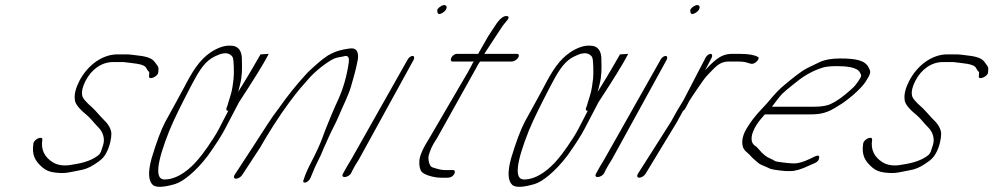

<svg xmlns="http://www.w3.org/2000/svg" viewBox="-20 -694 3891 752"><path d="M290.9 -377C276.7 -349 270.5 -325 273 -305C273.1 -289 288.4 -269 318.1 -245C336.2 -230 347.1 -213 367.2 -193C379.3 -181 393.1 -155 384 -126C378.9 -111 376.2 -102 375 -99C373.8 -96 370.6 -92 368.7 -89C346.4 -69 311.7 -56 262.5 -49C233.7 -43 207.4 -46 187.3 -58C153.7 -79 139.9 -108 145.7 -146C148.5 -164 113.6 -150 110.8 -132C104.1 -88 116.3 -64 146.5 -38C159 -27 175.6 -20 196.6 -18C238.7 -13 253.5 -20 292.2 -27C311 -30 329.8 -37 348.1 -49C374 -66 384.8 -73 397.8 -98C410.1 -121 416.7 -154 416.2 -171C415.2 -193 399.1 -213 386.3 -225C373 -238 356.9 -258 342.4 -272C315.4 -295 301.3 -312 301.7 -323C299.2 -337 303.9 -355 314.9 -377C339.1 -424 379.3 -451 423.3 -451H457.7C462.5 -451 467.3 -451 471.7 -450C498.5 -446 544 -445 552.6 -428C556.1 -421 559.7 -416 563.2 -413C564.7 -412 565.2 -409 564.3 -405L563.8 -396C561 -378 598.8 -394 599.7 -410L600.6 -420C602 -435 594.5 -438 588.4 -448C575.8 -469 547.2 -474 509.2 -478L492.2 -480C486.7 -481 479.1 -481 473.5 -481H439.1C383.1 -481 324.2 -441 290.9 -377Z M1000.3 -481C980.1 -446 956.9 -405 928.7 -360C922.3 -349 915.9 -340 912.9 -334C914.4 -339 916.3 -349 920.2 -363C928.9 -397 928.2 -426 927.5 -455C929.2 -495 913.1 -515 884.9 -515C862.5 -517 835.3 -509 805.1 -489C761.2 -459 735.5 -418 699.1 -348C685.3 -321 659.9 -277 627.4 -217C612.1 -188 593.5 -140 573.5 -73C558.9 -19 561.1 15 579.3 31C592.3 41 620.8 40 665.2 27C681.7 22 700.1 11 722.8 -8C745.4 -27 769.7 -52 794.7 -85C825.2 -128 847.8 -163 861.3 -189L915.7 -293C972.6 -380 1011.1 -442 1029.4 -477L1032.3 -483ZM874 -260 837.3 -189C816.7 -149 769.5 -84 757.2 -71C726.6 -34 677.1 9 624.1 9C586.1 9 592.6 -55 643.2 -182C662.8 -230 691.9 -287 725.9 -353C754.8 -408 775.7 -445 808.8 -466C823.6 -475 828.7 -476 842.3 -482C865.9 -489 881.1 -485 890.8 -471C896.8 -462 896.8 -401 894.9 -386C892.6 -368 890.3 -342 881.7 -316C875.8 -299 873.1 -288 871.1 -281L867.2 -271C865.2 -264 866.8 -260 874 -260Z M928.8 -9 998.1 -115C1034.9 -179 1073 -239 1113.8 -294C1151.1 -344 1160.3 -353 1189.3 -386C1211.5 -412 1260.1 -452 1289.9 -465C1302.4 -470 1318.9 -471 1333.8 -475C1344.8 -475 1348.4 -466 1346 -449C1338.4 -397 1325.3 -350 1305.1 -305C1297.2 -287 1287.4 -267 1279 -246C1259.2 -196 1262 -207 1242.3 -153C1233.2 -128 1218.2 -96 1198.1 -57C1185 -32 1175.9 -11 1170 8C1159.8 28 1186.5 25 1196.4 2C1204.3 -16 1213.4 -41 1225.6 -64C1233.1 -79 1238.3 -90 1241.4 -98C1250.1 -120 1258.4 -135 1268.7 -160C1282 -189 1295.3 -212 1306.6 -239C1321.8 -276 1345 -321 1354.7 -355C1365 -390 1374.7 -424 1381.9 -463C1385.2 -494 1374.1 -508 1349.1 -504C1319.1 -500 1296.7 -495 1264.8 -477C1247.6 -465 1236.5 -457 1230.1 -451C1224.1 -446 1219 -441 1213 -436C1199.1 -423 1188.7 -415 1174 -398C1140.2 -361 1105.7 -318 1071.2 -269C1045.8 -237 1014 -186 968.1 -115L898.8 -9C893.9 -1 896.5 6 904.5 6C912.5 6 923.9 -1 928.8 -9Z M1576.2 -460 1355.9 -70C1350.5 -61 1345.1 -52 1339.6 -43L1322.9 -13C1313.5 6 1346.5 2 1355.8 -17L1360.7 -27C1365.7 -37 1373.6 -51 1385.9 -70L1600.2 -460C1604.2 -468 1602.2 -475 1595.8 -475C1589.4 -475 1580.2 -468 1576.2 -460ZM1707.4 -670C1695.9 -663 1690.5 -656 1693.1 -649C1693.6 -638 1700.7 -636 1713.6 -644C1739 -659 1731.3 -684 1707.4 -670Z M1759.5 -13C1763.5 -21 1761.4 -28 1755 -28H1746.2H1720.2C1709.2 -28 1693.2 -32 1672.6 -39C1660.6 -43 1654.9 -74 1659.8 -88C1667.6 -110 1667.6 -116 1692.3 -154L1843.1 -424C1850.6 -439 1856.9 -449 1860.1 -453H1985C1993 -453 2004.5 -460 2009.4 -468C2014.4 -476 2012.8 -483 2004.8 -483H1876.7C1877.9 -484 1878.3 -485 1878.7 -486L1921.3 -551L1949 -593C1957.4 -606 1984.2 -628 1965.7 -631C1952.7 -633 1936.8 -621 1919 -593L1891.5 -551L1855.5 -488C1854.3 -485 1853.9 -484 1852.7 -483H1767.9C1761.5 -483 1751.5 -476 1747.6 -468C1743.6 -460 1745.7 -453 1752.1 -453H1836.1C1834.9 -452 1833.7 -451 1833.3 -450L1814.7 -415L1662.3 -154C1636.6 -114 1623.3 -83 1622.4 -63C1621.6 -43 1624.7 -29 1631.8 -21C1641.9 -9 1679.4 2 1707.4 2H1733.4C1744.8 2 1754 -3 1759.5 -13Z M2408.3 -481C2388.1 -446 2364.9 -405 2336.7 -360C2330.3 -349 2323.9 -340 2320.9 -334C2322.4 -339 2324.3 -349 2328.2 -363C2336.9 -397 2336.2 -426 2335.5 -455C2337.2 -495 2321.1 -515 2292.9 -515C2270.5 -517 2243.3 -509 2213.1 -489C2169.2 -459 2143.5 -418 2107.1 -348C2093.3 -321 2067.9 -277 2035.4 -217C2020.1 -188 2001.5 -140 1981.5 -73C1966.9 -19 1969.1 15 1987.3 31C2000.3 41 2028.8 40 2073.2 27C2089.7 22 2108.1 11 2130.8 -8C2153.4 -27 2177.7 -52 2202.7 -85C2233.2 -128 2255.8 -163 2269.3 -189L2323.7 -293C2380.6 -380 2419.1 -442 2437.4 -477L2440.3 -483ZM2282 -260 2245.3 -189C2224.7 -149 2177.5 -84 2165.2 -71C2134.6 -34 2085.1 9 2032.1 9C1994.1 9 2000.6 -55 2051.2 -182C2070.8 -230 2099.9 -287 2133.9 -353C2162.8 -408 2183.7 -445 2216.8 -466C2231.6 -475 2236.7 -476 2250.3 -482C2273.9 -489 2289.1 -485 2298.8 -471C2304.8 -462 2304.8 -401 2302.9 -386C2300.6 -368 2298.3 -342 2289.7 -316C2283.8 -299 2281.1 -288 2279.1 -281L2275.2 -271C2273.2 -264 2274.8 -260 2282 -260Z M2567.2 -460 2346.9 -70C2341.5 -61 2336.1 -52 2330.6 -43L2313.9 -13C2304.5 6 2337.5 2 2346.8 -17L2351.7 -27C2356.7 -37 2364.6 -51 2376.9 -70L2591.2 -460C2595.2 -468 2593.2 -475 2586.8 -475C2580.4 -475 2571.2 -468 2567.2 -460ZM2698.4 -670C2686.9 -663 2681.5 -656 2684.1 -649C2684.6 -638 2691.7 -636 2704.6 -644C2730 -659 2722.3 -684 2698.4 -670Z M2743.4 -468 2657.2 -302C2639.8 -274 2622.7 -245 2607.3 -216L2478.2 -13C2473.3 -5 2475.8 2 2483.8 2C2491.8 2 2503.3 -5 2508.2 -13L2631.3 -216C2638 -229 2645.2 -241 2651.1 -252L2654.6 -259C2659 -262 2661.8 -265 2664.6 -270L2680.4 -300C2688.3 -312 2698.6 -328 2713.3 -349C2730.8 -373 2737.9 -387 2755 -404C2781.2 -430 2796.7 -453 2834 -453H2868C2884 -453 2897.5 -452 2908.5 -448C2919.6 -444 2926.1 -443 2931.1 -445C2947 -451 2958.4 -470 2946.4 -472C2933.8 -479 2910.8 -483 2876.8 -483H2846.8C2822.1 -483 2802.2 -475 2780.7 -457C2762.8 -442 2756.8 -435 2741.7 -419L2767.4 -468C2771.3 -476 2769.3 -483 2762.9 -483C2756.5 -483 2747.3 -476 2743.4 -468Z M3003.4 -276C3017.6 -294 3029.1 -311 3043 -326C3049.8 -333 3067.7 -348 3098 -372C3129.8 -398 3164.9 -418 3204.8 -430C3215.6 -433 3233.2 -435 3258 -435C3294.5 -435 3337.5 -431 3348.1 -410C3354.7 -397 3356.2 -398 3340.4 -374C3333.5 -364 3325.6 -354 3315.1 -345C3282.8 -316 3256.4 -297 3236.1 -288C3220.9 -280 3198.5 -276 3168.9 -276ZM2975.6 -246H3153.1C3193.9 -246 3220.7 -251 3264.1 -280C3291.5 -295 3349.7 -342 3370.4 -374C3392.2 -408 3391.1 -412 3382 -430C3367.8 -458 3331.2 -465 3270.2 -465C3236.2 -465 3209.4 -460 3188.7 -450C3173.9 -443 3158 -435 3143.2 -428C3116.5 -415 3081.5 -385 3058 -366C3030.9 -344 3018.2 -330 2986.3 -292C2951.1 -253 2938.6 -244 2909.5 -199C2890.2 -170 2883.4 -144 2889.1 -121C2893.2 -103 2909.7 -96 2920.3 -83C2928.4 -73 2939 -66 2948.5 -57C2957.1 -48 2982.7 -41 2994.2 -34C3000.7 -31 3022 -27 3056.9 -24H3076.9C3095.3 -24 3118.8 -31 3150.3 -46L3172.7 -56C3182.6 -61 3187.4 -67 3188.5 -76C3189.7 -91 3176.5 -84 3152.6 -72C3127 -60 3107.1 -54 3091.1 -54C3067.1 -54 3046.3 -58 3028.6 -60C3011.8 -62 3014.2 -66 2994.9 -74C2982.4 -79 2967.8 -90 2952.2 -109C2947.6 -114 2944.1 -119 2938.6 -122C2916.4 -136 2919.2 -168 2944.4 -207C2956.8 -226 2965.2 -233 2975.6 -246Z M3540.9 -377C3526.7 -349 3520.5 -325 3523 -305C3523.1 -289 3538.4 -269 3568.1 -245C3586.2 -230 3597.1 -213 3617.2 -193C3629.3 -181 3643.1 -155 3634 -126C3628.9 -111 3626.2 -102 3625 -99C3623.8 -96 3620.6 -92 3618.7 -89C3596.4 -69 3561.7 -56 3512.5 -49C3483.7 -43 3457.4 -46 3437.3 -58C3403.7 -79 3389.9 -108 3395.7 -146C3398.5 -164 3363.6 -150 3360.8 -132C3354.1 -88 3366.3 -64 3396.5 -38C3409 -27 3425.6 -20 3446.6 -18C3488.7 -13 3503.5 -20 3542.2 -27C3561 -30 3579.8 -37 3598.1 -49C3624 -66 3634.8 -73 3647.8 -98C3660.1 -121 3666.7 -154 3666.2 -171C3665.2 -193 3649.1 -213 3636.3 -225C3623 -238 3606.9 -258 3592.4 -272C3565.4 -295 3551.3 -312 3551.7 -323C3549.2 -337 3553.9 -355 3564.9 -377C3589.1 -424 3629.3 -451 3673.3 -451H3707.7C3712.5 -451 3717.3 -451 3721.7 -450C3748.5 -446 3794 -445 3802.6 -428C3806.1 -421 3809.7 -416 3813.2 -413C3814.7 -412 3815.2 -409 3814.3 -405L3813.8 -396C3811 -378 3848.8 -394 3849.7 -410L3850.6 -420C3852 -435 3844.5 -438 3838.4 -448C3825.8 -469 3797.2 -474 3759.2 -478L3742.2 -480C3736.7 -481 3729.1 -481 3723.5 -481H3689.1C3633.1 -481 3574.2 -441 3540.9 -377Z"/></svg>

Font: MewTooHand
Style: UltimateCondIta
Weight: 400
Designer: Mew Too, Robert Jablonski
Version: Version 0.77